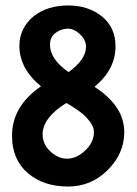

<svg xmlns="http://www.w3.org/2000/svg" viewBox="-20 -674 500 703"><path d="M324 -191Q324 -219 285 -255Q274 -264 259 -274.5Q244 -285 223 -297Q136 -243 136 -182Q136 -146 164.5 -119.5Q193 -93 226 -93Q260 -93 292 -123Q324 -153 324 -191ZM295 -503Q295 -527 273.5 -548Q252 -569 229 -569Q204 -569 183.5 -553.5Q163 -538 163 -511Q163 -457 231 -410Q295 -456 295 -503ZM435 -190Q435 -112 374.5 -51.5Q314 9 229 9Q139 9 81.5 -40.5Q24 -90 24 -177Q24 -285 130 -358Q51 -423 51 -506Q51 -572 105 -616Q155 -654 230 -654Q303 -654 353 -614Q403 -574 403 -504Q403 -420 326 -356Q435 -286 435 -190Z"/></svg>

Font: RailwayN12
Style: Semibold
Weight: 400
Version: 1999; 1.0, initial release  Kernus: V2.0